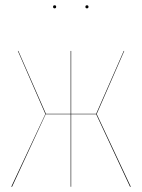

<svg xmlns="http://www.w3.org/2000/svg" viewBox="-20 -711 541 731"><path d="M182.1 -685.1Q182.1 -690.9 188 -690.9Q193.8 -690.9 193.8 -685.1Q193.8 -679.2 188 -679.2Q182.1 -679.2 182.1 -685.1ZM305.2 -685.1Q305.2 -690.9 311 -690.9Q316.9 -690.9 316.9 -685.1Q316.9 -679.2 311 -679.2Q305.2 -679.2 305.2 -685.1ZM453.1 -517.1 348.1 -276.9 478 0H475.1L346.2 -275.9H251V0H249V-275.9H153.8L25.9 0H22.9L152.8 -276.9L47.9 -517.1H49.8L154.8 -277.8H249V-517.1H251V-277.8H346.2L451.2 -517.1Z"/></svg>

Font: Fira Sans Compressed Two
Style: Regular
Weight: 100
Width: 1
Designer: Carrois Corporate & Edenspiekermann AG
Foundry: Carrois Corporate GbR & Edenspiekermann AG
Version: Version 4.203;PS 004.203;hotconv 1.0.88;makeotf.lib2.5.64775